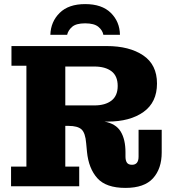

<svg xmlns="http://www.w3.org/2000/svg" viewBox="-20 -910 847 938"><path d="M226 -740Q228 -804 271.5 -847Q315 -890 396 -890Q478 -890 521.5 -847Q565 -804 566 -740H485Q481 -762 460.5 -779Q440 -796 396 -796Q352 -796 332.5 -779Q313 -762 308 -740ZM34 0V-96H109V-589H36V-685H501Q612 -685 679.5 -639.5Q747 -594 747 -502Q747 -410 681 -363Q615 -316 506 -316H490Q546 -306 569.5 -267.5Q593 -229 593 -166V-145Q593 -126 600 -115.5Q607 -105 625 -105Q657 -105 657 -145V-276H770V-165Q770 -86 727.5 -39Q685 8 593 8Q498 8 455.5 -39.5Q413 -87 405 -168L401 -210Q397 -261 378 -278Q359 -295 315 -295H299V-96H367V0ZM441 -585H299V-395H441Q494 -395 524.5 -418.5Q555 -442 555 -490Q555 -539 524.5 -562Q494 -585 441 -585Z"/></svg>

Font: Montagu Slab 16pt
Style: Bold
Weight: 700
Designer: Florian Karsten
Foundry: Florian Karsten
Version: Version 1.000; ttfautohint (v1.8.3)